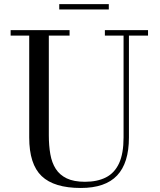

<svg xmlns="http://www.w3.org/2000/svg" viewBox="-20 -896 777 930"><path d="M697 -750V-723.5H604.5V-230Q604.5 -106.5 547.2 -46Q490 14.5 371.5 14.5Q242 14.5 181.8 -43Q121.5 -100.5 121.5 -230V-723.5H31.5V-750H317V-723.5H216.5V-240Q216.5 -190.5 223.8 -149.2Q231 -108 250 -78.2Q269 -48.5 303.2 -32Q337.5 -15.5 391.5 -15.5Q451.5 -15.5 493.2 -36.8Q535 -58 556.8 -105.2Q578.5 -152.5 578.5 -230V-723.5H488V-750ZM267 -850V-876H507V-850Z"/></svg>

Font: Bodoni Moda 9pt
Style: Regular
Weight: 400
Designer: Owen Earl
Foundry: indestructible type
Version: Version 2.005